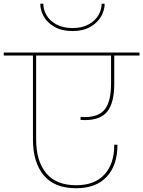

<svg xmlns="http://www.w3.org/2000/svg" viewBox="-55 -1019 761 1020"><path d="M373 -398Q381 -397 395 -397Q470 -397 502.5 -439Q535 -481 535 -576V-724H137V-278Q137 -164 190 -99.5Q243 -35 350 -35Q447 -35 499.5 -91.5Q552 -148 552 -250H569Q569 -141 512 -80Q455 -19 350 -19Q234 -19 177 -88Q120 -157 120 -278V-724H-35V-740H686V-724H552V-576Q552 -473 515.5 -427Q479 -381 396 -381L373 -382ZM501 -999Q501 -965 482 -931.5Q463 -898 424.5 -876Q386 -854 330 -854Q274 -854 235 -876Q196 -898 177.5 -931.5Q159 -965 159 -999H175Q175 -968 192 -938.5Q209 -909 244 -889.5Q279 -870 330 -870Q381 -870 416 -889.5Q451 -909 468 -938.5Q485 -968 485 -999Z"/></svg>

Font: Fz Poppins Thin
Style: Regular
Weight: 100
Designer: Ninad Kale (Devanagari), Jonny Pinhorn (Latin)
Foundry: Indian Type Foundry
Version: Vit hóa bi Vntype.Com & FontZin.Com